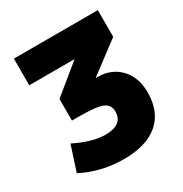

<svg xmlns="http://www.w3.org/2000/svg" viewBox="-171 -860 953 1000"><g transform="rotate(-30 305.0 -360.0)"><path d="M38.1 -49.8 86.9 -200.2Q191.4 -148.4 267.6 -148.4Q373 -148.4 373 -228.5Q373 -267.6 337.9 -283.7Q302.7 -299.8 193.4 -299.8H153.3V-429.7L323.2 -568.4V-570.3H52.7V-730.5H557.6V-570.3L373 -431.6V-429.7H382.8Q464.8 -429.7 516.6 -375.5Q568.4 -321.3 568.4 -230.5Q568.4 -113.3 496.1 -51.8Q423.8 9.8 288.6 9.8Q153.3 9.8 38.1 -49.8Z"/></g></svg>

Font: GenEi M Gothic v2 Black
Style: Regular
Weight: 900
Version: Version 2.0